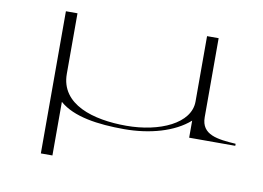

<svg xmlns="http://www.w3.org/2000/svg" viewBox="-75 -616 1276 931"><g transform="rotate(10 562.5 -150.0)"><path d="M235 -202V-500H178V200H235V-64C304 -3 426 14 555 14C680 14 800 -19 873 -84V0H1100V-10C1010 -16 930 -24 930 -111V-500H873V-178C873 -70 727 -4 562 -4C400 -4 235 -51 235 -202Z"/></g></svg>

Font: Sprat Extended Light
Style: Regular
Weight: 300
Width: 9
Designer: Ethan Nakache
Foundry: Collletttivo
Version: Version 2.000;Glyphs 3.2 (3217)